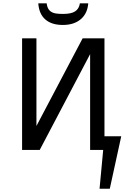

<svg xmlns="http://www.w3.org/2000/svg" viewBox="-20 -908 778 1163"><path d="M360.8 -756.8Q292.5 -756.8 254.4 -790.3Q216.3 -823.7 211.9 -887.7H262.7Q265.6 -863.8 275.6 -850.1Q285.6 -836.4 303.5 -830.1Q321.3 -823.7 362.8 -823.7Q412.1 -823.7 435.5 -839.4Q459 -855 463.9 -887.7H514.6Q509.8 -826.2 469 -791.5Q428.2 -756.8 360.8 -756.8ZM113.8 0V-675.8H200.7V-145L480.5 -675.8H612.8V0H525.9V-580.1L220.7 0ZM645 235.4H583L612.8 -82.5H714.4Z"/></svg>

Font: Cadman
Style: Regular
Weight: 400
Designer: Paul James MIller
Foundry: High-Logic / Made with FontCreator
Version: Version 2.114;March 28, 2021;FontCreator 13.0.0.2683 64-bit